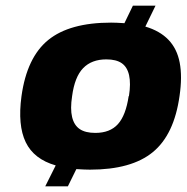

<svg xmlns="http://www.w3.org/2000/svg" viewBox="-20 -589 660 679"><path d="M494 -495Q545 -480 575.5 -448.5Q606 -417 615.5 -367.5Q625 -318 615 -250Q596 -113 520.5 -51Q445 11 298 11Q281 11 250 9L220 70H140L177 -4Q100 -26 71 -86Q42 -146 56 -249Q75 -386 150.5 -447.5Q226 -509 373 -509Q391 -509 420 -507L450 -569H530ZM435 -249H436Q443 -294 436.5 -323Q430 -352 410.5 -365.5Q391 -379 356 -379Q304 -379 274 -348Q244 -317 235 -249Q228 -204 235 -175Q242 -146 262 -132.5Q282 -119 317 -119Q369 -119 397 -150Q425 -181 435 -249Z"/></svg>

Font: Fivo Sans Modern Heavy
Style: Regular
Weight: 900
Designer: Alexander Slobzheninov
Foundry: Alexander Slobzheninov
Version: 1.0